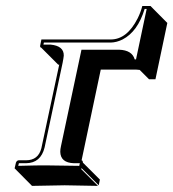

<svg xmlns="http://www.w3.org/2000/svg" viewBox="-20 -562 579 641"><path d="M252.4 -26.9Q254.9 -25.9 255.4 -24.9Q256.8 -22 256.8 -19L313.5 37.6L309.6 56.6L252.9 0L250.5 2L307.1 58.6Q306.2 58.6 195.8 56.6Q195.8 56.6 86.9 58.6L30.8 2L28.8 0L33.2 -19Q36.1 -26.4 42.5 -26.9H66.9Q107.9 -26.9 118.2 -67.4Q118.7 -70.3 119.1 -71.8L177.7 -346.2H174.3L117.7 -402.8Q115.7 -403.3 114.7 -404.3Q113.8 -406.7 113.8 -408.2L118.2 -430.2H349.6Q403.8 -430.2 439.5 -500.5Q449.7 -521 455.1 -542H482.4L538.6 -485.4L499 -297.4H477.5L446.3 -328.6Q440.4 -329.1 434.6 -329.6H316.4ZM128.9 -69.8Q116.2 -17.6 66.9 -17.1Q62.5 -17.1 54.2 -17.1Q46.9 -17.1 43 -17.1L41 -8.3Q109.4 -10.3 139.2 -9.8Q173.8 -9.8 244.6 -8.3L246.6 -17.1H226.6Q182.1 -18.6 181.2 -55.2Q181.2 -64 183.6 -74.2L252 -396H377.9Q420.9 -394.5 429.7 -363.8H434.1L469.7 -532.2H462.9Q439.9 -456.5 389.2 -430.2Q369.6 -420.4 349.6 -419.9H126.5L125 -413.1H148.9Q193.8 -408.7 192.9 -376Q191.9 -366.7 189 -352.1Z"/></svg>

Font: Linux Biolinum Shadow O
Style: Italic
Weight: 400
Italic angle: -12°
Designer: Philipp H. Poll
Foundry: Philipp H. Poll
Version: Version 0.6.2